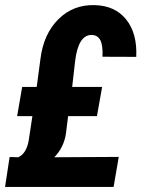

<svg xmlns="http://www.w3.org/2000/svg" viewBox="-21 -741 560 761"><path d="M249 -280.8 240.7 -214.4Q233.4 -158.2 194.3 -117.7L449.7 -119.1L429.2 0H-1L17.1 -118.7L51.3 -117.7Q82.5 -131.8 92.3 -181.2L107.4 -280.8H46.9L66.9 -396.5H124.5L139.2 -506.8Q151.4 -606 210.2 -664.6Q269 -723.1 354 -720.7Q435.5 -718.8 479.5 -663.3Q523.4 -607.9 519 -515.6L385.3 -516.1Q387.2 -563.5 376 -583Q364.7 -602.5 341.8 -602.5Q288.6 -602.5 276.4 -496.1L265.1 -396.5H383.8L363.3 -280.8Z"/></svg>

Font: TypoPRO Roboto
Style: Bold Italic
Weight: 700
Italic angle: -12°
Designer: Google
Version: Version 2.136; 2016